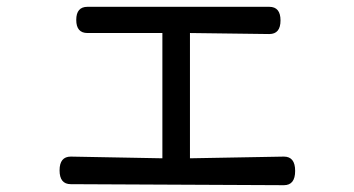

<svg xmlns="http://www.w3.org/2000/svg" viewBox="-20 -537 1040 564"><path d="M237 -440Q204 -440 204 -478.5Q204 -517 237 -517H771Q804 -517 804 -477Q804 -437 771 -437L538 -440V-72L814 -77Q847 -77 847 -35Q847 7 814 7L188 4Q155 4 155 -36.5Q155 -77 188 -77L457 -72V-440Z"/></svg>

Font: Raw Maruko Gothic CJK TC
Style: Regular
Weight: 400
Version: Version 1.001